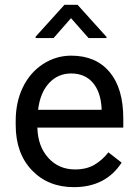

<svg xmlns="http://www.w3.org/2000/svg" viewBox="-20 -770 570 800"><path d="M287.6 9.8C376.1 9.8 442.5 -24.3 486.8 -92.3L431.6 -135.3C415 -113.8 395.7 -96.5 373.5 -83.5C351.4 -70.5 324.4 -64 292.5 -64C247.6 -64 210.5 -80 181.4 -112.1C152.3 -144.1 137 -186.2 135.7 -238.3H493.7V-275.9C493.7 -360.2 474.6 -425 436.5 -470.2C398.4 -515.5 345.1 -538.1 276.4 -538.1C234.4 -538.1 195.4 -526.4 159.4 -503.2C123.5 -479.9 95.5 -447.7 75.4 -406.5C55.4 -365.3 45.4 -318.5 45.4 -266.1V-249.5C45.4 -170.7 67.9 -107.8 112.8 -60.8C157.7 -13.8 216 9.8 287.6 9.8ZM276.4 -463.9C314.1 -463.9 344.1 -451.3 366.2 -426C388.3 -400.8 400.7 -365.2 403.3 -319.3V-312.5H138.7C144.5 -360.4 159.8 -397.5 184.6 -424.1C209.3 -450.6 239.9 -463.9 276.4 -463.9ZM423.8 -616.2 303.2 -750H248.5L128.4 -617.2V-611.3H203.1L275.9 -694.3L349.1 -611.3H423.8Z"/></svg>

Font: Roboto1
Style: rg
Weight: 400
Designer: Google
Version: Version 2.137; 2017